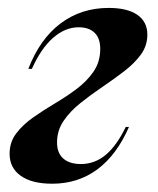

<svg xmlns="http://www.w3.org/2000/svg" viewBox="-20 -448 396 480"><path d="M110.5 11.3Q59.7 11.3 31.9 -8.5Q4 -28.2 4 -63.7Q4 -92.7 20.6 -114.5Q37.1 -136.3 62.9 -154.4Q88.7 -172.6 117.3 -189.5Q146 -206.5 171.8 -225.8Q197.6 -245.2 214.1 -269.4Q230.6 -293.5 230.6 -325.8Q230.6 -352.4 216.5 -366.1Q202.4 -379.8 176.6 -379.8Q142.7 -379.8 112.5 -353.2Q82.3 -326.6 59.7 -275.8H50.8Q79.8 -350.8 131.5 -389.5Q183.1 -428.2 251.6 -428.2Q298.4 -428.2 323.4 -410.9Q348.4 -393.5 348.4 -361.3Q348.4 -333.9 332.3 -311.7Q316.1 -289.5 290.3 -269.8Q264.5 -250 235.9 -230.6Q207.3 -211.3 181.5 -190.7Q155.6 -170.2 139.1 -146Q122.6 -121.8 122.6 -91.9Q122.6 -65.3 138.3 -51.6Q154 -37.9 182.3 -37.9Q216.9 -37.9 244.4 -60.9Q271.8 -83.9 294.4 -130.6H302.4Q271.8 -60.5 223.4 -24.6Q175 11.3 110.5 11.3Z"/></svg>

Font: Playfair 144pt
Style: Bold Italic
Weight: 700
Italic angle: -15.6°
Designer: Claus Eggers Sørensen
Foundry: Claus Eggers Sørensen
Version: Version 2.203